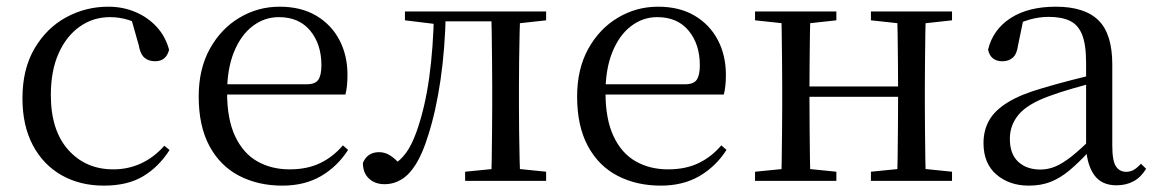

<svg xmlns="http://www.w3.org/2000/svg" viewBox="-20 -551 3522 585"><path d="M296.6 14.6Q223.8 14.6 167.8 -17.1Q111.8 -48.8 80.1 -108.5Q48.4 -168.3 48.4 -251.4Q48.4 -340.7 85.2 -403.2Q121.9 -465.8 181.5 -498.2Q241 -530.6 309.8 -530.6Q354.5 -530.6 392.7 -514.4Q430.9 -498.1 457.7 -468.8Q484.5 -439.5 495.2 -399.3Q486.3 -364.4 452.7 -364.4Q432 -364.4 419.6 -375.7Q407.1 -386.9 402.7 -413.5L377.7 -501.6L427.8 -461.9Q397.5 -482.4 370.4 -490.6Q343.3 -498.8 315 -498.8Q263.9 -498.8 222.9 -469.9Q182 -441 158.5 -388.2Q134.9 -335.4 134.9 -261.5Q134.9 -153.9 187.9 -94.5Q240.8 -35 325.2 -35Q370 -35 408.9 -52.7Q447.9 -70.3 480.8 -106.9L496.6 -93.9Q463.6 -42.3 415.9 -13.8Q368.2 14.6 296.6 14.6Z M840.3 14.6Q766.5 14.6 708.6 -15.4Q650.7 -45.5 618.1 -106.2Q585.4 -167 585.4 -256.8Q585.4 -341.1 619.5 -402.5Q653.6 -463.8 709.8 -497.2Q766 -530.6 831.9 -530.6Q897.2 -530.6 943.4 -503.3Q989.6 -475.9 1014.1 -429.2Q1038.7 -382.4 1038.7 -323.2Q1038.7 -286.8 1032.4 -262.9H623.6V-294.2H914.3Q940.6 -294.2 950 -308.2Q959.3 -322.1 959.3 -352.3Q959.3 -416.2 925.2 -457.5Q891.2 -498.8 829.6 -498.8Q785.8 -498.8 750 -471.6Q714.1 -444.5 693 -392.8Q671.9 -341.2 671.9 -268.7Q671.9 -188 696.4 -135.9Q720.9 -83.8 763.9 -59.4Q807 -35 862.5 -35Q915.5 -35 954.8 -53.7Q994.2 -72.3 1024.7 -108.1L1040.6 -94.3Q1008 -43.5 958 -14.4Q908 14.6 840.3 14.6Z M1151.7 10.2Q1122.6 10.2 1104.1 -7Q1085.7 -24.2 1085.7 -54.8Q1092.7 -71.3 1105.1 -79.3Q1117.4 -87.4 1135.3 -87.4Q1153.3 -87.4 1169.3 -77Q1185.4 -66.6 1203.6 -45.9V-35.9H1175V-46.1Q1200.7 -62.7 1217.5 -85.7Q1234.2 -108.6 1248.9 -149.1Q1274.7 -221.4 1287.6 -313.7Q1300.5 -406.1 1302.3 -516H1338.4Q1336.2 -403.6 1322.3 -308Q1308.4 -212.4 1284.6 -138.5Q1268 -84.3 1247.6 -51.4Q1227.2 -18.6 1203.2 -4.2Q1179.3 10.2 1151.7 10.2ZM1213.8 -489.1V-516H1317V-477.4H1309.8ZM1318.8 -486V-516H1509.9V-486ZM1397.2 0V-27.8L1505.9 -38.6H1538.3L1644 -27.8V0ZM1476.7 0Q1477.7 -24.4 1478.2 -65.3Q1478.7 -106.3 1479.2 -150.3Q1479.7 -194.3 1479.7 -228.5V-288.3Q1479.7 -321.7 1479.2 -365.7Q1478.7 -409.7 1478.2 -450.7Q1477.7 -491.8 1476.7 -516H1565.2Q1564.2 -491.8 1563.2 -450.7Q1562.2 -409.7 1561.7 -365.7Q1561.2 -321.7 1561.2 -288.3V-228.5Q1561.2 -194.3 1561.7 -150.3Q1562.2 -106.3 1563.2 -65.3Q1564.2 -24.4 1565.2 0ZM1520.5 -477.4V-516H1644V-489.1L1538.3 -477.4Z M1993.3 14.6Q1919.5 14.6 1861.6 -15.4Q1803.7 -45.5 1771.1 -106.2Q1738.4 -167 1738.4 -256.8Q1738.4 -341.1 1772.5 -402.5Q1806.6 -463.8 1862.8 -497.2Q1919 -530.6 1984.9 -530.6Q2050.2 -530.6 2096.4 -503.3Q2142.6 -475.9 2167.1 -429.2Q2191.7 -382.4 2191.7 -323.2Q2191.7 -286.8 2185.4 -262.9H1776.6V-294.2H2067.3Q2093.6 -294.2 2103 -308.2Q2112.3 -322.1 2112.3 -352.3Q2112.3 -416.2 2078.2 -457.5Q2044.2 -498.8 1982.6 -498.8Q1938.8 -498.8 1903 -471.6Q1867.1 -444.5 1846 -392.8Q1824.9 -341.2 1824.9 -268.7Q1824.9 -188 1849.4 -135.9Q1873.9 -83.8 1916.9 -59.4Q1960 -35 2015.5 -35Q2068.5 -35 2107.8 -53.7Q2147.2 -72.3 2177.7 -108.1L2193.6 -94.3Q2161 -43.5 2111 -14.4Q2061 14.6 1993.3 14.6Z M2360.1 0Q2361.3 -24.4 2361.8 -65.3Q2362.3 -106.3 2362.8 -150.3Q2363.3 -194.3 2363.3 -228.5V-288.3Q2363.3 -321.7 2362.8 -365.7Q2362.3 -409.7 2361.8 -450.7Q2361.3 -491.8 2360.1 -516H2449.3Q2448.3 -491.8 2447.8 -450.2Q2447.3 -408.7 2446.8 -363.1Q2446.3 -317.5 2446.3 -279.8V-260.2Q2446.3 -210.2 2446.8 -159.3Q2447.3 -108.5 2447.8 -66.4Q2448.3 -24.4 2449.3 0ZM2712.4 0Q2714.4 -24.4 2714.9 -66.4Q2715.4 -108.5 2715.9 -159.3Q2716.4 -210.2 2716.4 -260.2V-279.8Q2716.4 -317.5 2715.9 -363.1Q2715.4 -408.7 2714.9 -450.2Q2714.4 -491.8 2712.4 -516H2800.9Q2799.9 -491.8 2799.4 -450.7Q2798.9 -409.7 2798.4 -365.7Q2797.9 -321.7 2797.9 -288.3V-228.5Q2797.9 -194.3 2798.4 -150.3Q2798.9 -106.3 2799.4 -65.3Q2799.9 -24.4 2800.9 0ZM2280.5 0V-27.8L2389.7 -38.6H2421.7L2528.3 -27.8V0ZM2280.5 -489.1V-516H2528.3V-489.1L2421.7 -477.4H2389.7ZM2633.6 0V-27.8L2741.8 -38.6H2774.8L2880.7 -27.8V0ZM2633.6 -489.1V-516H2880.7V-489.1L2774.8 -477.4H2741.8ZM2404 -256V-287.5H2756.9V-256Z M3114.7 14.6Q3055.5 14.6 3016.1 -19.1Q2976.6 -52.8 2976.6 -115.1Q2976.6 -153.9 2993.8 -184.3Q3010.9 -214.6 3050.4 -239Q3089.9 -263.5 3155.9 -282.3Q3197.8 -294.9 3243.8 -306.7Q3289.8 -318.5 3329.8 -327.7V-303.3Q3289.8 -293.3 3248.7 -281.5Q3207.6 -269.7 3173.6 -257Q3110.3 -233.6 3083.6 -201.7Q3056.9 -169.7 3056.9 -128.2Q3056.9 -81.6 3082.5 -58Q3108.2 -34.4 3150.1 -34.4Q3172.6 -34.4 3194.6 -43.3Q3216.6 -52.2 3244.7 -74.2Q3272.7 -96.3 3310.8 -134.4L3319.5 -87.1H3295.9Q3264.7 -53.7 3237.5 -31.1Q3210.2 -8.4 3181.1 3.1Q3152 14.6 3114.7 14.6ZM3381.8 13.6Q3337.1 13.6 3314.8 -16.6Q3292.5 -46.7 3289.2 -99.7V-103.3V-359Q3289.2 -415 3277.1 -445.3Q3264.9 -475.6 3239.7 -487.6Q3214.6 -499.6 3175 -499.6Q3146.3 -499.6 3117.1 -491.4Q3087.9 -483.2 3054.7 -464.7L3098.2 -491.9L3081.8 -412.7Q3078.2 -386 3065.7 -375.2Q3053.1 -364.3 3034.4 -364.3Q2998.2 -364.3 2990.5 -399.7Q3005.4 -461 3059.1 -495.8Q3112.8 -530.6 3197.2 -530.6Q3284.5 -530.6 3326.8 -489.2Q3369 -447.8 3369 -354.6V-107.7Q3369 -60.8 3380.1 -44.2Q3391.1 -27.5 3411.4 -27.5Q3424 -27.5 3434 -33.2Q3444 -38.8 3456.4 -52.1L3472.1 -36.7Q3456.2 -10.7 3433.6 1.4Q3411 13.6 3381.8 13.6Z"/></svg>

Font: Noto Serif SC ExtraLight
Style: Regular
Weight: 200
Designer: Ryoko NISHIZUKA 西塚涼子 (kana & ideographs); Frank Grießhammer (Latin, Greek & Cyrillic); Wenlong ZHANG 张文龙 (bopomofo); San
Foundry: Adobe
Version: Version 2.002-H1;hotconv 1.1.0;makeotfexe 2.6.0